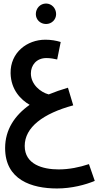

<svg xmlns="http://www.w3.org/2000/svg" viewBox="-20 -797 585 1088"><path d="M241 -661C273 -661 298 -686 298 -717C298 -750 273 -777 241 -777C208 -777 183 -750 183 -717C183 -686 208 -661 241 -661ZM303 271C386 271 465 250 517 228L484 133C430 151 372 163 312 163C223 163 120 135 120 30C120 -76 225 -154 395 -200L365 -300C327 -289 290 -276 256 -262C210 -274 155 -318 155 -381C155 -427 186 -468 243 -468C266 -468 286 -464 304 -460L324 -559C298 -567 269 -572 237 -572C133 -572 38 -499 40 -382C42 -288 98 -232 148 -203C63 -143 9 -62 9 42C9 222 159 271 303 271Z"/></svg>

Font: Noto Sans Arabic UI XCn SmBd
Style: Regular
Weight: 600
Width: 2
Designer: Monotype Design Team, Nadine Chahine and Nizar Qandah
Foundry: Monotype Imaging Inc.
Version: Version 2.010